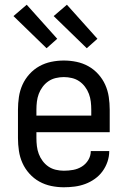

<svg xmlns="http://www.w3.org/2000/svg" viewBox="-20 -784 540 812"><path d="M250 8Q223 8 196.5 2.5Q170 -3 146.5 -16Q123 -29 104.5 -49.5Q86 -70 75 -94.5Q64 -119 60 -146Q56 -173 56 -200V-320Q56 -347 60 -374Q64 -401 75 -425.5Q86 -450 104.5 -470.5Q123 -491 146.5 -504Q170 -517 196.5 -522.5Q223 -528 250 -528Q277 -528 303.5 -522.5Q330 -517 353.5 -504Q377 -491 395.5 -470.5Q414 -450 425 -425.5Q436 -401 440 -374Q444 -347 444 -320V-225H134V-200Q134 -183 136 -166Q138 -149 144 -133Q150 -117 160.5 -103Q171 -89 185 -79.5Q199 -70 216 -66Q233 -62 250 -62Q270 -62 289.5 -65.5Q309 -69 326 -79.5Q343 -90 353.5 -107.5Q364 -125 364 -145H442Q442 -122 434.5 -100Q427 -78 413.5 -59.5Q400 -41 381 -27.5Q362 -14 340.5 -6Q319 2 296 5Q273 8 250 8ZM366 -295V-320Q366 -337 364 -354Q362 -371 356 -387Q350 -403 339.5 -417Q329 -431 315 -440.5Q301 -450 284 -454Q267 -458 250 -458Q233 -458 216 -454Q199 -450 185 -440.5Q171 -431 160.5 -417Q150 -403 144 -387Q138 -371 136 -354Q134 -337 134 -320V-295ZM347 -580 207 -716 263 -764 392 -620ZM177 -580 37 -716 93 -764 222 -620Z"/></svg>

Font: HulyMono
Style: Regular
Weight: 400
Monospace: yes
Designer: Belleve Invis
Foundry: Belleve Invis
Version: Version 33.2.5; ttfautohint (v1.8.4)